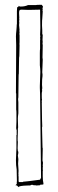

<svg xmlns="http://www.w3.org/2000/svg" viewBox="-20 -743 241 795"><path d="M44 24 50 18Q49 17 49 14V13Q50 13 50 10L49 8H50L49 -41Q46 -58 46 -79L48 -131V-184H49V-204Q47 -208 47 -213L48 -237V-276Q48 -285 47 -289V-355Q47 -357 46 -357L47 -556L46 -592Q46 -601 48 -619L49 -632Q49 -642 50 -644V-696L51 -713L55 -714L57 -717Q57 -719 58 -719V-718Q60 -718 61 -717V-716H68Q83 -716 96 -722H129Q131 -723 141 -723H153L158 -716L156 -708L157 -702H156Q156 -697 157 -696L155 -665Q154 -664 154 -637L155 -618V-601Q155 -600 157 -600Q156 -588 156 -578L157 -567H156Q156 -558 157 -557L156 -505L157 -496L155 -445Q155 -438 156 -437V-428Q154 -418 154 -392L155 -378L154 -372V-368H155Q153 -360 153 -356V-343Q153 -332 154 -331Q153 -327 153 -325V-319L154 -317H153Q154 -276 154 -248L155 -219Q154 -218 154 -214L156 -135Q156 -130 157 -129L156 -79L158 -69L157 -56H158Q157 -55 157 -41L158 -38Q157 -37 157 -34V-13Q157 5 160 17L159 21L146 22V24L130 25Q129 24 123 24H122Q116 24 114 22Q108 22 105 25H96Q57 26 57 32L54 29Q51 24 44 24ZM56 -114Q56 -107 54 -99Q56 -85 56 -84L55 -65L57 -33L56 -31Q57 -28 57 -26H56L57 -16L55 -15L57 -13V7Q57 9 59 11H74Q76 9 79 9H81Q87 9 146 1Q148 -5 149 -5Q150 -5 150 -4L146 -350L145 -379V-388L147 -445Q147 -457 145 -473V-522Q145 -536 146 -541V-578Q146 -579 147 -580Q146 -581 146 -582.5Q146 -584 147 -585H146Q146 -590 147 -591L146 -600L147 -625V-633L146 -703L98 -702L69 -703Q63 -703 61 -700.5Q59 -698 59 -689L60 -668H59Q60 -667 60 -661L59 -654Q60 -653 60 -651Q59 -648 59 -646H60L59 -640L61 -618L60 -615Q61 -614 61 -607L60 -604Q60 -603 61 -603L60 -601Q61 -600 61 -599V-569Q61 -561 60 -560Q61 -560 61 -558L60 -511L59 -504L58 -438Q57 -436 57 -425L56 -340L55 -334V-331L56 -320V-274Q54 -260 54 -252L55 -215Q54 -214 54 -206V-197L53 -169Q53 -157 54 -156L53 -129L54 -118ZM157 -77 156 -74Z"/></svg>

Font: Londrina Sketch
Style: Regular
Weight: 400
Designer: Marcelo Magalhaes
Foundry: Marcelo Magalhaes
Version: Version 1.001 2011